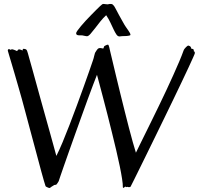

<svg xmlns="http://www.w3.org/2000/svg" viewBox="-20 -924 992 958"><path d="M952.1 -658.2Q952.1 -656.2 943.8 -637.7Q935.5 -619.1 921.4 -588.6Q907.2 -558.1 887.9 -517.6Q868.7 -477.1 846.7 -431.6Q824.7 -386.2 801.3 -337.9Q777.8 -289.6 755.1 -243.2Q732.4 -196.8 711.7 -154.5Q690.9 -112.3 674.6 -79.1Q658.2 -45.9 647.2 -23.7Q636.2 -1.5 632.8 4.9Q631.3 8.8 628.7 9.3Q626 9.8 622.1 9.8Q619.1 9.8 617.9 8.5Q616.7 7.3 615.2 8.8Q611.8 10.7 608.6 8.5Q605.5 6.3 604 7.8Q598.6 12.7 595.7 13.4Q592.8 14.2 592.8 7.8Q593.3 -4.4 589.1 -31.5Q585 -58.6 577.4 -95.5Q569.8 -132.3 559.6 -175.8Q549.3 -219.2 538.1 -264.6Q526.9 -310.1 515.6 -354.5Q504.4 -398.9 494.1 -437.3Q483.9 -475.6 476.1 -505.4Q468.3 -535.2 463.9 -550.8Q456.5 -532.2 444.3 -500.2Q432.1 -468.3 417.5 -428.2Q402.8 -388.2 386.7 -343Q370.6 -297.9 354.5 -253.4Q338.4 -209 324 -167.7Q309.6 -126.5 298.3 -94.5Q287.1 -62.5 280.3 -42.5Q273.4 -22.5 272.9 -20Q272 -18.6 270.5 -16.1Q269 -13.7 267.1 -10.5Q265.1 -7.3 261.2 -2.9Q257.8 -2 255.6 -1.5Q253.4 -1 251 -1Q247.6 1 245.1 2.7Q242.7 4.4 240.7 5.4Q238.8 6.8 236.8 7.8Q234.4 10.3 231.9 11.7Q229.5 13.2 227.1 14.2Q226.1 14.2 222.9 13.2Q219.7 12.2 216.6 10.7Q213.4 9.3 210.4 7.6Q207.5 5.9 207 3.9Q204.6 -2.9 199.2 -21.5Q193.8 -40 186.3 -67.4Q178.7 -94.7 169.7 -129.4Q160.6 -164.1 150.1 -202.6Q139.6 -241.2 128.7 -282.2Q117.7 -323.2 106.9 -363.8Q98.6 -395.5 89.4 -428.7Q80.1 -461.9 70.8 -494.1Q61.5 -526.4 53 -555.7Q44.4 -585 37.4 -608.6Q30.3 -632.3 25.4 -648.7Q20.5 -665 19 -670.9Q18.1 -675.3 21.7 -678Q25.4 -680.7 29.8 -676.8Q33.2 -674.3 35.4 -676.3Q37.6 -678.2 40 -678.2Q41.5 -678.2 44.7 -677.2Q47.9 -676.3 51.3 -675Q54.7 -673.8 57.9 -672.4Q61 -670.9 63 -669.9Q64.9 -668.9 65.7 -669.4Q66.4 -669.9 67.1 -671.4Q67.9 -672.9 68.6 -674.3Q69.3 -675.8 71.8 -676.8Q77.1 -678.7 82 -676.3Q86.9 -673.8 90.8 -672.9Q93.8 -672.4 93.8 -673.6Q93.8 -674.8 93.5 -676.5Q93.3 -678.2 94 -679.4Q94.7 -680.7 99.1 -680.2Q106 -680.2 110.6 -677Q115.2 -673.8 119.1 -658.2Q120.1 -654.3 125.7 -634.5Q131.3 -614.7 139.9 -584Q148.4 -553.2 159.2 -514.2Q169.9 -475.1 181.6 -432.9Q193.4 -390.6 205.3 -347.9Q217.3 -305.2 228 -266.6Q238.8 -228 247.3 -196.8Q255.9 -165.5 261.2 -146Q274.9 -172.9 292 -213.6Q309.1 -254.4 327.1 -301.3Q345.2 -348.1 363.3 -397.2Q381.3 -446.3 397.2 -490.2Q413.1 -534.2 425.3 -569.3Q437.5 -604.5 443.8 -623Q447.8 -634.3 449.5 -643.3Q451.2 -652.3 454.1 -660.2Q457 -666 462.4 -673.3Q467.8 -680.7 470.2 -682.1Q477.1 -685.1 481.7 -684.3Q486.3 -683.6 493.2 -682.1Q495.6 -681.6 496.3 -683.1Q497.1 -684.6 497.6 -686.8Q498 -689 499 -691.4Q500 -693.8 503.9 -695.8Q516.1 -702.1 519 -701.2Q522 -700.2 524.9 -689Q525.4 -686.5 530 -666.7Q534.7 -647 542.2 -615.7Q549.8 -584.5 559.3 -543.9Q568.8 -503.4 579.8 -459.5Q590.8 -415.5 601.8 -370.8Q612.8 -326.2 623.3 -286.4Q633.8 -246.6 642.8 -214.1Q651.9 -181.6 658.2 -162.1Q664.6 -175.8 676.5 -199.7Q688.5 -223.6 703.6 -254.6Q718.8 -285.6 736.8 -322Q754.9 -358.4 773.4 -397Q792 -435.5 810.3 -474.4Q828.6 -513.2 844.7 -549.3Q860.8 -585.4 874.3 -616.9Q887.7 -648.4 896 -671.9Q897.5 -676.3 900.9 -680.7Q904.3 -685.1 908 -688.7Q911.6 -692.4 914.8 -694.6Q918 -696.8 918.9 -696.8Q922.9 -695.8 926.3 -694.3Q929.7 -692.9 931.2 -689.9Q933.1 -688 933.3 -686.3Q933.6 -684.6 933.8 -683.1Q934.1 -681.6 935.1 -680.9Q936 -680.2 939 -680.2Q943.8 -680.2 945.3 -677.7Q946.8 -675.3 947 -672.9Q947.3 -670.4 947.3 -668.2Q947.3 -666 949.2 -667Q951.7 -667 951.9 -663.3Q952.1 -659.7 952.1 -658.2ZM479 -893.1Q482.9 -896 487.1 -900.1Q491.2 -904.3 495.1 -904.3Q496.1 -904.3 499.3 -904.1Q502.4 -903.8 506.1 -903.3Q509.8 -902.8 512.9 -902.6Q516.1 -902.3 517.1 -902.3Q518.6 -902.3 522.5 -903.3Q526.4 -904.3 527.8 -904.3Q528.8 -904.3 534.2 -904.1Q539.6 -903.8 541 -902.3Q543.9 -899.4 545.9 -897.7Q547.9 -896 549.8 -893.1Q551.8 -890.1 554.4 -885.3Q557.1 -880.4 561.8 -871.6Q566.4 -862.8 573.7 -849.1Q581.1 -835.4 592.8 -814.9Q600.6 -800.3 607.7 -790Q614.7 -779.8 619.9 -772.5Q625 -765.1 627.9 -759.8Q630.9 -754.4 630.9 -750Q630.9 -748.5 627.7 -747.3Q624.5 -746.1 620.1 -745.4Q615.7 -744.6 611.1 -744.4Q606.4 -744.1 604 -744.1Q595.7 -744.1 589.4 -743.7Q583 -743.2 576.2 -742.2Q567.4 -742.2 560.8 -752Q554.2 -761.7 546.9 -777.1Q539.6 -792.5 530.8 -811.3Q522 -830.1 509.8 -848.1Q495.1 -835 480.7 -816.9Q466.3 -798.8 453.9 -782.5Q441.4 -766.1 431.2 -754.6Q420.9 -743.2 414.1 -743.2Q412.6 -743.2 409.4 -743.7Q406.2 -744.1 403.1 -744.9Q399.9 -745.6 397 -746.1Q394 -746.6 393.1 -747.1Q390.1 -748 384.5 -747.8Q378.9 -747.6 373.3 -747.8Q367.7 -748 363.8 -750.2Q359.9 -752.4 359.9 -758.3Q359.9 -762.2 366.7 -771.7Q373.5 -781.2 384.3 -794.2Q395 -807.1 408.4 -821.5Q421.9 -835.9 435.3 -849.6Q448.7 -863.3 460.2 -874.8Q471.7 -886.2 479 -893.1Z"/></svg>

Font: Oregano
Style: Regular
Weight: 400
Version: Version 1.000